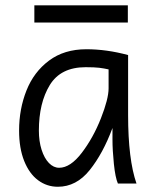

<svg xmlns="http://www.w3.org/2000/svg" viewBox="-20 -694 584 726"><path d="M405.3 -167V-210Q369.6 -113.8 319.1 -50.8Q268.6 12.2 198.7 12.2Q157.2 12.2 124 -12.5Q90.8 -37.1 71.5 -85.2Q52.2 -133.3 52.2 -200.2Q52.2 -281.7 80.1 -351.8Q107.9 -421.9 165.3 -464.8Q222.7 -507.8 306.6 -507.8Q383.3 -507.8 464.4 -485.8V-258.8Q464.4 -91.3 496.1 0H425.8Q416 -22.5 410.6 -74.2Q405.3 -126 405.3 -167ZM303.7 -439.9Q209.5 -439.9 168.2 -372.3Q127 -304.7 127 -200.2Q127 -160.2 137.2 -127.9Q147.5 -95.7 165 -77.6Q182.6 -59.6 203.6 -59.6Q246.1 -59.6 289.3 -116.2Q332.5 -172.9 361.6 -246.6Q390.6 -320.3 390.6 -359.9V-431.6Q373 -435.5 355.5 -437.7Q337.9 -439.9 303.7 -439.9ZM109.9 -673.8H463.4V-608.9H109.9Z"/></svg>

Font: Lesson One Light
Style: Regular
Weight: 300
Designer: But Ko, Victor Gaultney, Annie Olsen, Julie Remington, Don Collingsworth, Eric Hays, Becca Hirsbrunner
Version: Version 1.100